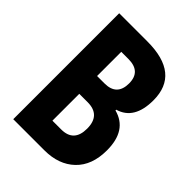

<svg xmlns="http://www.w3.org/2000/svg" viewBox="-207 -814 915 915"><g transform="rotate(45 250.0 -357.0)"><path d="M260 0Q356 0 413.5 -55Q471 -110 471 -211Q471 -346 365 -374V-379Q459 -406 459 -536Q459 -714 240 -714H50V0ZM187 -591H235Q320 -591 320 -511Q320 -428 237 -428H187ZM187 -308H243Q331 -308 331 -217Q331 -127 246 -127H187Z"/></g></svg>

Font: Noto Sans Mono UI Condensed ExtraBold
Style: Regular
Weight: 800
Width: 3
Designer: Monotype Design team
Foundry: Monotype Imaging Inc.
Version: 1.000